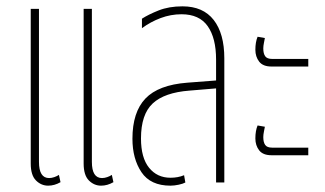

<svg xmlns="http://www.w3.org/2000/svg" viewBox="-20 -576 1027 606"><path d="M132 10Q110 10 93.5 -6.5Q77 -23 77 -60V-548H103V-65Q103 -14 135 -14Q143 -14 151.5 -17Q160 -20 166 -24L171 -1Q152 10 132 10ZM299 10Q277 10 260.5 -6.5Q244 -23 244 -60V-548H270V-65Q270 -14 302 -14Q310 -14 318.5 -17Q327 -20 333 -24L338 -1Q319 10 299 10Z M518 10Q455 10 426.5 -32.5Q398 -75 398 -138Q398 -222 439 -265Q480 -308 571 -315L662 -322V-388Q662 -456 635.5 -493.5Q609 -531 553 -531Q519 -531 487 -519Q455 -507 428 -487V-517Q448 -530 480.5 -543Q513 -556 556 -556Q621 -556 654.5 -513Q688 -470 688 -392V0H662V-297L578 -290Q499 -284 462 -249.5Q425 -215 425 -139Q425 -78 450.5 -46.5Q476 -15 518 -15Q542 -15 561 -23L565 0Q558 4 544 7Q530 10 518 10Z M837 -366Q810 -366 798 -381.5Q786 -397 786 -419Q786 -443 793 -460L816 -456Q815 -450 813 -440.5Q811 -431 811 -423Q811 -407 817 -398.5Q823 -390 839 -390H953V-366ZM837 -86Q810 -86 798 -101.5Q786 -117 786 -139Q786 -163 793 -180L816 -176Q815 -170 813 -160.5Q811 -151 811 -143Q811 -127 817 -118.5Q823 -110 839 -110H953V-86Z"/></svg>

Font: Noto Sans Thai ExtCond Thin
Style: Regular
Weight: 100
Width: 2
Designer: Monotype Design Team
Foundry: Monotype Imaging Inc.
Version: Version 2.002; ttfautohint (v1.8.4.7-5d5b)